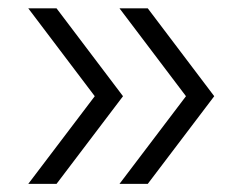

<svg xmlns="http://www.w3.org/2000/svg" viewBox="-20 -512 604 462"><path d="M48 -69.5 208 -280.5 48 -492H116L276 -280.5L116 -69.5ZM267.5 -69.5 427.5 -280.5 267.5 -492H335.5L495.5 -280.5L335.5 -69.5Z"/></svg>

Font: Encode Sans Exp Lt
Style: Regular
Weight: 300
Width: 7
Designer: Multiple Designers
Foundry: Impallari Type
Version: Version 3.002; ttfautohint (v1.8.3) -l 8 -r 50 -G 200 -x 14 